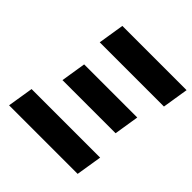

<svg xmlns="http://www.w3.org/2000/svg" viewBox="-188 -856 1002 1002"><g transform="rotate(45 313.0 -355.5)"><path d="M27 0H533L556 -143H50ZM129 -567H603L626 -711H152ZM131 -290H523L545 -428H153Z"/></g></svg>

Font: Asimov Pro
Style: UltObl
Weight: 900
Designer: Google
Version: Version 2.000980; 2014